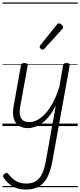

<svg xmlns="http://www.w3.org/2000/svg" viewBox="-20 -1030 655 1569"><path d="M209 17Q166 17 135.5 -2Q105 -21 92.5 -61Q80 -101 92 -165L151 -495Q153 -506 159.5 -510.5Q166 -515 180 -515Q195 -515 201.5 -509.5Q208 -504 206 -493L146 -164Q138 -122 143 -92.5Q148 -63 166.5 -47.5Q185 -32 219 -32Q249 -32 282 -48Q315 -64 347.5 -98Q380 -132 410 -187Q440 -242 465 -320L495 -495Q498 -506 504.5 -510.5Q511 -515 524 -515Q540 -515 545.5 -509Q551 -503 549 -492L408 287Q394 366 367.5 417.5Q341 469 298 494Q255 519 192 519Q151 519 117 507.5Q83 496 57 474.5Q31 453 11 425Q5 416 5.5 407Q6 398 18 390Q29 382 36.5 383Q44 384 50 393Q79 432 113.5 451Q148 470 197 470Q243 470 274 450Q305 430 324.5 389Q344 348 355 284L436 -169Q411 -117 382 -81Q353 -45 323 -23.5Q293 -2 263.5 7.5Q234 17 209 17ZM328 -624Q322 -624 313 -631.5Q304 -639 304 -646Q304 -650 305.5 -653.5Q307 -657 310 -661L443 -827Q448 -834 452 -836.5Q456 -839 461 -839Q468 -839 476 -834Q484 -829 490 -822Q496 -815 496 -808Q496 -803 494.5 -800Q493 -797 488 -792L344 -633Q336 -624 328 -624ZM0 490H615V500H0ZM0 -20H615V0H0ZM0 -505H615V-500H0ZM0 -1010H615V-1000H0Z"/></svg>

Font: Playwrite ZA Guides
Style: Regular
Weight: 400
Designer: Veronika Burian, José Scaglione
Foundry: TypeTogether
Version: Version 1.003